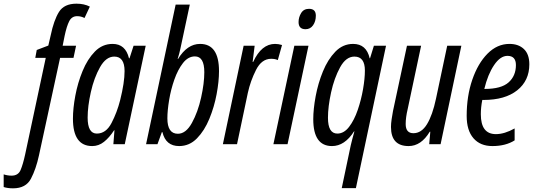

<svg xmlns="http://www.w3.org/2000/svg" viewBox="-143 -785 2918 1045"><path d="M-72 240Q-2 240 25.5 187.5Q53 135 69 61L184 -470H257L271 -536H198L209 -591Q220 -643 234 -670Q248 -697 277 -697Q298 -697 317 -687L346 -749Q315 -765 273 -765Q206 -765 178 -720Q150 -675 133 -593L120 -537L57 -513L49 -470H106L-6 55Q-18 110 -31 140.5Q-44 171 -80 171Q-102 171 -123 164V233Q-101 240 -72 240Z M359 10Q394 10 423 -13Q452 -36 478 -76H480L474 0H536L650 -536H584L562 -468H559Q540 -546 470 -546Q414 -546 373.5 -504.5Q333 -463 306.5 -398.5Q280 -334 267 -264.5Q254 -195 254 -139Q254 10 359 10ZM384 -58Q334 -58 334 -145Q334 -206 351.5 -284Q369 -362 401.5 -419.5Q434 -477 479 -477Q535 -477 535 -398Q535 -336 511 -240Q494 -173 464 -115.5Q434 -58 384 -58Z M832 10Q888 10 929 -32Q970 -74 996.5 -138.5Q1023 -203 1036 -272.5Q1049 -342 1049 -398Q1049 -546 946 -546Q876 -546 826 -464H824Q829 -479 832.5 -493.5Q836 -508 839 -521L890 -760H813L652 0H714L738 -66H741Q759 10 832 10ZM825 -57Q768 -57 768 -141Q768 -183 777.5 -240.5Q787 -298 806 -352Q825 -406 853 -442Q881 -478 918 -478Q969 -478 969 -392Q969 -332 951.5 -253.5Q934 -175 901.5 -116Q869 -57 825 -57Z M1070 0H1147L1206 -280Q1220 -344 1250.5 -404.5Q1281 -465 1333 -465Q1354 -465 1369 -458L1392 -540Q1372 -546 1354 -546Q1280 -546 1235 -448H1232L1243 -536H1183Z M1520 -626Q1546 -626 1561 -647.5Q1576 -669 1576 -700Q1576 -737 1539 -737Q1510 -737 1496 -714Q1482 -691 1482 -665Q1482 -626 1520 -626ZM1345 0H1422L1536 -536H1459Z M1717 239H1794L1958 -536H1892L1871 -468H1869Q1851 -546 1779 -546Q1723 -546 1682 -503.5Q1641 -461 1614.5 -396Q1588 -331 1575 -261Q1562 -191 1562 -136Q1562 10 1664 10Q1733 10 1784 -70H1786Q1780 -48 1774.5 -28Q1769 -8 1766 6ZM1693 -58Q1642 -58 1642 -144Q1642 -204 1659 -282Q1676 -360 1708 -418.5Q1740 -477 1786 -477Q1843 -477 1843 -401Q1843 -358 1833 -300Q1823 -242 1804 -186.5Q1785 -131 1757 -94.5Q1729 -58 1693 -58Z M2081 10Q2149 10 2196 -68H2199L2193 0H2255L2368 -536H2291L2230 -248Q2211 -158 2181 -109Q2151 -60 2107 -60Q2065 -60 2065 -110Q2065 -146 2076 -192L2149 -536H2072L1996 -181Q1992 -160 1988.5 -136Q1985 -112 1985 -94Q1985 10 2081 10Z M2537 10Q2609 10 2658 -21V-86Q2603 -55 2556 -55Q2474 -55 2474 -163Q2474 -201 2482 -241H2489Q2606 -241 2672 -293.5Q2738 -346 2738 -435Q2738 -490 2708.5 -518Q2679 -546 2630 -546Q2563 -546 2510.5 -493Q2458 -440 2427.5 -351Q2397 -262 2397 -154Q2397 -75 2434 -32.5Q2471 10 2537 10ZM2493 -301Q2512 -380 2546 -430.5Q2580 -481 2619 -481Q2665 -481 2665 -431Q2665 -372 2625 -336.5Q2585 -301 2496 -301Z"/></svg>

Font: Noto Sans UI Condensed
Style: Italic
Weight: 400
Width: 3
Italic angle: -12°
Designer: Monotype Design Team
Foundry: Monotype Imaging Inc.
Version: Version 1.901